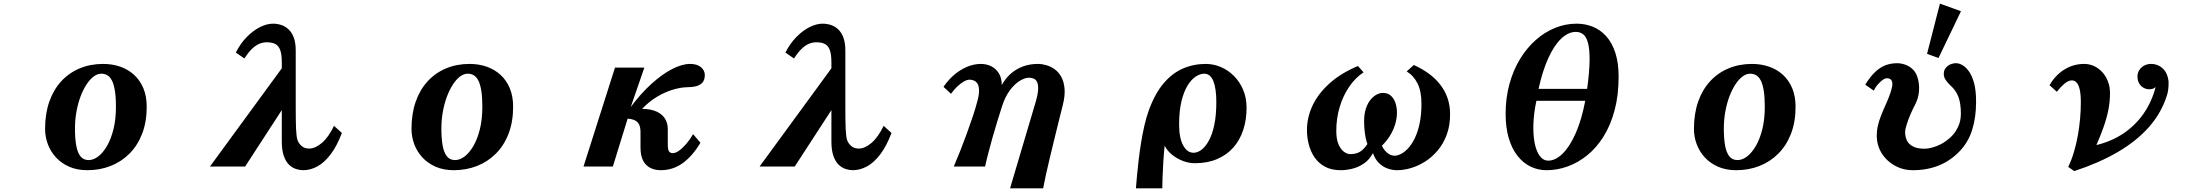

<svg xmlns="http://www.w3.org/2000/svg" viewBox="-20 -909 12040 1048"><path d="M543 -560.1Q592.8 -560.1 636 -545.2Q679.2 -530.3 711.7 -500.7Q744.1 -471.2 762.5 -427.5Q780.8 -383.8 780.8 -326.2Q780.8 -243.7 755.9 -179.2Q731 -114.7 686.5 -70.3Q642.1 -25.9 583.3 -2.9Q524.4 20 457 20Q400.9 20 357.7 1Q314.5 -18.1 285.2 -50Q255.9 -82 241 -122.3Q226.1 -162.6 226.1 -205.1Q226.1 -288.1 249 -353.8Q272 -419.4 314.2 -465.3Q356.4 -511.2 414.6 -535.6Q472.7 -560.1 543 -560.1ZM533.2 -506.8Q511.7 -506.8 491 -491.2Q470.2 -475.6 451.9 -447.5Q433.6 -419.4 419.4 -381.6Q405.3 -343.8 397.2 -299.1Q389.2 -254.4 389.2 -206.1Q389.2 -153.8 396 -115.2Q402.8 -76.7 419.2 -55.9Q435.5 -35.2 463.9 -35.2Q489.7 -35.2 515.9 -54.9Q542 -74.7 564 -112.3Q585.9 -149.9 599.4 -203.9Q612.8 -257.8 612.8 -326.2Q612.8 -379.9 606.9 -415Q601.1 -450.2 590.6 -470.2Q580.1 -490.2 565.4 -498.5Q550.8 -506.8 533.2 -506.8Z M1470.2 -779.8Q1493.2 -779.8 1515.1 -772.7Q1537.1 -765.6 1554.9 -749Q1572.8 -732.4 1583.5 -704.1Q1594.2 -675.8 1594.2 -632.8V-321.8Q1594.2 -248.5 1595.9 -206.1Q1597.7 -163.6 1604 -144Q1609.9 -127 1625.7 -112.5Q1641.6 -98.1 1668 -98.1Q1700.2 -98.1 1736.3 -128.4Q1772.5 -158.7 1803.2 -222.2L1846.2 -183.1Q1818.8 -111.3 1784.7 -66.4Q1750.5 -21.5 1712.4 -0.7Q1674.3 20 1634.8 20Q1616.2 20 1595.7 13.4Q1575.2 6.8 1557.6 -10Q1540 -26.9 1529.1 -57.9Q1518.1 -88.9 1518.1 -137.2V-308.1L1317.9 0H1126L1518.1 -536.1V-569.8Q1518.1 -611.8 1509.5 -635.5Q1501 -659.2 1482.9 -668.7Q1464.8 -678.2 1435.1 -678.2Q1416 -678.2 1396.5 -670.4Q1377 -662.6 1356.4 -643.3Q1335.9 -624 1314 -589.8L1267.1 -622.1Q1293 -672.9 1327.9 -708Q1362.8 -743.2 1399.9 -761.5Q1437 -779.8 1470.2 -779.8Z M2543 -560.1Q2592.8 -560.1 2636 -545.2Q2679.2 -530.3 2711.7 -500.7Q2744.1 -471.2 2762.5 -427.5Q2780.8 -383.8 2780.8 -326.2Q2780.8 -243.7 2755.9 -179.2Q2731 -114.7 2686.5 -70.3Q2642.1 -25.9 2583.3 -2.9Q2524.4 20 2457 20Q2400.9 20 2357.7 1Q2314.5 -18.1 2285.2 -50Q2255.9 -82 2241 -122.3Q2226.1 -162.6 2226.1 -205.1Q2226.1 -288.1 2249 -353.8Q2272 -419.4 2314.2 -465.3Q2356.4 -511.2 2414.6 -535.6Q2472.7 -560.1 2543 -560.1ZM2533.2 -506.8Q2511.7 -506.8 2491 -491.2Q2470.2 -475.6 2451.9 -447.5Q2433.6 -419.4 2419.4 -381.6Q2405.3 -343.8 2397.2 -299.1Q2389.2 -254.4 2389.2 -206.1Q2389.2 -153.8 2396 -115.2Q2402.8 -76.7 2419.2 -55.9Q2435.5 -35.2 2463.9 -35.2Q2489.7 -35.2 2515.9 -54.9Q2542 -74.7 2564 -112.3Q2585.9 -149.9 2599.4 -203.9Q2612.8 -257.8 2612.8 -326.2Q2612.8 -379.9 2606.9 -415Q2601.1 -450.2 2590.6 -470.2Q2580.1 -490.2 2565.4 -498.5Q2550.8 -506.8 2533.2 -506.8Z M3747.1 -560.1Q3784.7 -560.1 3805.9 -542.5Q3827.1 -524.9 3827.1 -499Q3827.1 -479.5 3818.8 -464.8Q3810.5 -450.2 3790.3 -441.9Q3770 -433.6 3733.9 -433.1Q3696.8 -432.6 3653.3 -419.7Q3609.9 -406.7 3566.4 -380.9Q3522.9 -355 3484.9 -314.9Q3535.6 -314 3566.4 -298.8Q3597.2 -283.7 3611.1 -259.3Q3625 -234.9 3625 -205.1V-122.1Q3625 -94.2 3631.1 -83.7Q3637.2 -73.2 3652.8 -73.2Q3668 -73.2 3687.3 -87.2Q3706.5 -101.1 3726.6 -124.5Q3746.6 -147.9 3763.2 -176.8L3803.2 -129.9Q3760.3 -57.6 3706.8 -18.8Q3653.3 20 3585.9 20Q3555.2 20 3530.3 7.8Q3505.4 -4.4 3490.7 -31.5Q3476.1 -58.6 3476.1 -104V-187Q3476.1 -214.8 3468 -230.2Q3460 -245.6 3444.3 -252.7Q3428.7 -259.8 3405.8 -261.2L3325.2 0H3165L3336.9 -540H3497.1L3422.9 -325.2Q3477.5 -398.4 3535.4 -450.9Q3593.3 -503.4 3647.9 -531.7Q3702.6 -560.1 3747.1 -560.1Z M4470.2 -779.8Q4493.2 -779.8 4515.1 -772.7Q4537.1 -765.6 4554.9 -749Q4572.8 -732.4 4583.5 -704.1Q4594.2 -675.8 4594.2 -632.8V-321.8Q4594.2 -248.5 4595.9 -206.1Q4597.7 -163.6 4604 -144Q4609.9 -127 4625.7 -112.5Q4641.6 -98.1 4668 -98.1Q4700.2 -98.1 4736.3 -128.4Q4772.5 -158.7 4803.2 -222.2L4846.2 -183.1Q4818.8 -111.3 4784.7 -66.4Q4750.5 -21.5 4712.4 -0.7Q4674.3 20 4634.8 20Q4616.2 20 4595.7 13.4Q4575.2 6.8 4557.6 -10Q4540 -26.9 4529.1 -57.9Q4518.1 -88.9 4518.1 -137.2V-308.1L4317.9 0H4126L4518.1 -536.1V-569.8Q4518.1 -611.8 4509.5 -635.5Q4501 -659.2 4482.9 -668.7Q4464.8 -678.2 4435.1 -678.2Q4416 -678.2 4396.5 -670.4Q4377 -662.6 4356.4 -643.3Q4335.9 -624 4314 -589.8L4267.1 -622.1Q4293 -672.9 4327.9 -708Q4362.8 -743.2 4399.9 -761.5Q4437 -779.8 4470.2 -779.8Z M5334 -560.1Q5363.8 -560.1 5389.4 -547.9Q5415 -535.6 5431.4 -510Q5447.8 -484.4 5448.2 -444.8Q5466.3 -479 5494.9 -504.9Q5523.4 -530.8 5561.3 -545.4Q5599.1 -560.1 5645 -560.1Q5667.5 -560.1 5691.9 -553Q5716.3 -545.9 5737.8 -530.3Q5759.3 -514.6 5773.4 -488.3Q5787.6 -461.9 5790.8 -423.8Q5793.9 -385.7 5780.8 -334Q5770.5 -293.5 5758.5 -245.4Q5746.6 -197.3 5734.4 -147Q5722.2 -96.7 5710.4 -47.9Q5698.7 1 5689.2 43.9Q5679.7 86.9 5673.8 119.1H5493.2L5630.9 -345.2Q5644.5 -390.1 5646.2 -417.7Q5647.9 -445.3 5641.4 -460Q5634.8 -474.6 5622.8 -479.7Q5610.8 -484.9 5597.2 -484.9Q5573.7 -484.9 5545.4 -467.3Q5517.1 -449.7 5491.5 -415Q5465.8 -380.4 5449.2 -328.1Q5437 -289.6 5423.8 -247.1Q5410.6 -204.6 5398.4 -161.4Q5386.2 -118.2 5375.5 -77.1Q5364.7 -36.1 5356.9 0H5186Q5203.1 -39.6 5221.2 -85.4Q5239.3 -131.3 5256.8 -179.2Q5274.4 -227.1 5289.6 -272.5Q5304.7 -317.9 5314.9 -356.9Q5324.7 -393.6 5324 -416.5Q5323.2 -439.5 5315.7 -451.9Q5308.1 -464.4 5296.4 -469.2Q5284.7 -474.1 5272 -474.1Q5258.8 -474.1 5241 -464.1Q5223.1 -454.1 5204.8 -436.5Q5186.5 -418.9 5170.9 -397L5129.9 -435.1Q5155.8 -473.1 5189 -501.2Q5222.2 -529.3 5259.3 -544.7Q5296.4 -560.1 5334 -560.1Z M6561 -560.1Q6604 -560.1 6644 -543Q6684.1 -525.9 6715.6 -494.1Q6747.1 -462.4 6765.6 -418.5Q6784.2 -374.5 6784.2 -320.8Q6784.2 -254.9 6765.9 -199.5Q6747.6 -144 6711.7 -103.5Q6675.8 -63 6622.8 -40.5Q6569.8 -18.1 6501 -18.1Q6470.7 -18.1 6438.2 -30Q6405.8 -42 6378.7 -63.5Q6351.6 -85 6336.9 -113.8Q6332 -64.5 6329.3 -18.3Q6326.7 27.8 6325.4 64Q6324.2 100.1 6324.2 119.1H6180.2Q6182.6 88.4 6186.3 48.1Q6189.9 7.8 6195.3 -37.4Q6200.7 -82.5 6208.3 -129.6Q6215.8 -176.8 6226.1 -221.7Q6236.3 -266.6 6250 -305.2Q6283.7 -397.9 6331.1 -453.9Q6378.4 -509.8 6436.8 -534.9Q6495.1 -560.1 6561 -560.1ZM6553.2 -506.8Q6531.2 -506.8 6507.3 -491.5Q6483.4 -476.1 6462.6 -442.9Q6441.9 -409.7 6429 -356.9Q6416 -304.2 6416 -229Q6416 -156.2 6438 -115.7Q6460 -75.2 6495.1 -75.2Q6516.1 -75.2 6537.8 -91.3Q6559.6 -107.4 6578.1 -140.9Q6596.7 -174.3 6607.9 -226.8Q6619.1 -279.3 6619.1 -352.1Q6619.1 -426.3 6602.8 -466.6Q6586.4 -506.8 6553.2 -506.8Z M7696.8 -554.2Q7738.8 -535.6 7774.7 -510.3Q7810.5 -484.9 7837.6 -451.7Q7864.7 -418.5 7879.9 -377.2Q7895 -335.9 7895 -285.2Q7895 -222.7 7876.7 -173.6Q7858.4 -124.5 7827.6 -87.9Q7796.9 -51.3 7759 -27.3Q7721.2 -3.4 7681.4 8.3Q7641.6 20 7606 20Q7579.6 20 7553.7 10.7Q7527.8 1.5 7506.8 -19Q7485.8 -39.6 7474.1 -73.2Q7454.6 -37.1 7425 -16.8Q7395.5 3.4 7362.3 11.7Q7329.1 20 7297.9 20Q7247.6 20 7212.4 1Q7177.2 -18.1 7155.5 -49.8Q7133.8 -81.5 7123.8 -120.4Q7113.8 -159.2 7113.8 -199.2Q7113.8 -268.1 7144.5 -333.3Q7175.3 -398.4 7237.3 -454.1Q7299.3 -509.8 7392.1 -548.8L7422.9 -514.2Q7377.9 -484.9 7344.5 -435.8Q7311 -386.7 7292.5 -325Q7273.9 -263.2 7273.9 -194.8Q7273.9 -149.4 7285.9 -121.6Q7297.9 -93.8 7315.4 -80.8Q7333 -67.9 7350.1 -67.9Q7383.3 -67.9 7404.5 -81.5Q7425.8 -95.2 7443.8 -123Q7438.5 -136.2 7434.3 -156.5Q7430.2 -176.8 7428 -200.4Q7425.8 -224.1 7425.8 -247.1Q7425.8 -287.1 7435.5 -316.4Q7445.3 -345.7 7460.7 -364.5Q7476.1 -383.3 7493.9 -392.6Q7511.7 -401.9 7527.8 -401.9Q7555.2 -401.9 7572 -386.5Q7588.9 -371.1 7596.9 -346.7Q7605 -322.3 7605 -294.9Q7605 -260.3 7594.2 -227.1Q7583.5 -193.8 7564.9 -165Q7546.4 -136.2 7522.9 -113.8Q7528.8 -99.6 7539.6 -86.9Q7550.3 -74.2 7564 -66.7Q7577.6 -59.1 7591.8 -59.1Q7608.4 -59.1 7628.2 -69.3Q7647.9 -79.6 7667.5 -101.1Q7687 -122.6 7703.1 -156.2Q7719.2 -189.9 7729 -236.3Q7738.8 -282.7 7738.8 -342.8Q7738.8 -410.6 7717.3 -453.6Q7695.8 -496.6 7658.2 -519Z M8585.9 -779.8Q8632.3 -779.8 8673.8 -763.2Q8715.3 -746.6 8747.1 -711.4Q8778.8 -676.3 8796.9 -621.3Q8814.9 -566.4 8814.9 -490.2Q8814.9 -388.7 8793 -306.9Q8771 -225.1 8732.7 -163.8Q8694.3 -102.5 8644 -61.8Q8593.8 -21 8536.9 -0.5Q8480 20 8421.9 20Q8374.5 20 8333.7 0Q8293 -20 8262.5 -59.1Q8231.9 -98.1 8215.1 -155.5Q8198.2 -212.9 8198.2 -288.1Q8198.2 -374.5 8218.8 -449.7Q8239.3 -524.9 8276.1 -585.7Q8313 -646.5 8361.8 -689.9Q8410.6 -733.4 8467.8 -756.6Q8524.9 -779.8 8585.9 -779.8ZM8582 -734.9Q8540.5 -734.9 8502.2 -698.7Q8463.9 -662.6 8431.9 -593.3Q8399.9 -523.9 8377.9 -423.8H8643.1Q8655.8 -517.1 8656.5 -577.4Q8657.2 -637.7 8648.4 -672.4Q8639.6 -707 8622.6 -720.9Q8605.5 -734.9 8582 -734.9ZM8366.2 -358.9Q8352.1 -293 8349.9 -234.1Q8347.7 -175.3 8356.4 -129.6Q8365.2 -84 8384.3 -58.1Q8403.3 -32.2 8431.2 -32.2Q8470.2 -32.2 8509 -70.1Q8547.9 -107.9 8580.3 -180.9Q8612.8 -253.9 8632.8 -358.9Z M9543 -560.1Q9592.8 -560.1 9636 -545.2Q9679.2 -530.3 9711.7 -500.7Q9744.1 -471.2 9762.5 -427.5Q9780.8 -383.8 9780.8 -326.2Q9780.8 -243.7 9755.9 -179.2Q9731 -114.7 9686.5 -70.3Q9642.1 -25.9 9583.3 -2.9Q9524.4 20 9457 20Q9400.9 20 9357.7 1Q9314.5 -18.1 9285.2 -50Q9255.9 -82 9241 -122.3Q9226.1 -162.6 9226.1 -205.1Q9226.1 -288.1 9249 -353.8Q9272 -419.4 9314.2 -465.3Q9356.4 -511.2 9414.6 -535.6Q9472.7 -560.1 9543 -560.1ZM9533.2 -506.8Q9511.7 -506.8 9491 -491.2Q9470.2 -475.6 9451.9 -447.5Q9433.6 -419.4 9419.4 -381.6Q9405.3 -343.8 9397.2 -299.1Q9389.2 -254.4 9389.2 -206.1Q9389.2 -153.8 9396 -115.2Q9402.8 -76.7 9419.2 -55.9Q9435.5 -35.2 9463.9 -35.2Q9489.7 -35.2 9515.9 -54.9Q9542 -74.7 9564 -112.3Q9585.9 -149.9 9599.4 -203.9Q9612.8 -257.8 9612.8 -326.2Q9612.8 -379.9 9606.9 -415Q9601.1 -450.2 9590.6 -470.2Q9580.1 -490.2 9565.4 -498.5Q9550.8 -506.8 9533.2 -506.8Z M10683.6 -847.7 10561 -592.3 10498.5 -615.2 10568.8 -889.2ZM10335 -564Q10355.5 -564 10378.4 -556.4Q10401.4 -548.8 10420.4 -530.8Q10439.5 -512.7 10448.2 -480.7Q10457 -448.7 10454.6 -412.1Q10451.7 -374 10435.1 -341.8Q10401.9 -277.8 10386.7 -227.1Q10378.9 -203.6 10378.9 -188Q10378.9 -162.1 10388.9 -141.6Q10398.9 -121.1 10422.4 -109.4Q10444.8 -97.2 10484.9 -97.2Q10502.9 -97.2 10526.1 -103.3Q10549.3 -109.4 10573.2 -121.6Q10597.2 -133.8 10623.5 -156.7Q10649.9 -179.7 10666.5 -213.9Q10683.1 -247.1 10683.1 -288.1Q10683.1 -343.3 10670.2 -378.7Q10657.2 -414.1 10629.9 -439Q10611.3 -456.1 10600.6 -471.9Q10589.8 -487.8 10589.8 -505.9Q10589.8 -523.9 10599.6 -536.9Q10609.4 -549.8 10624.5 -557.1Q10640.6 -564 10657.2 -564Q10673.8 -564 10692.6 -553Q10711.4 -542 10728 -518.1Q10744.6 -494.1 10755.4 -454.8Q10766.1 -415.5 10766.1 -353Q10766.1 -267.6 10744.6 -199.7Q10723.1 -131.8 10675.8 -83Q10577.1 20 10420.9 20Q10378.9 20 10343.3 5.1Q10307.6 -9.8 10281.2 -35.2Q10226.6 -88.4 10224.1 -162.1Q10223.6 -193.4 10229.7 -221.2Q10235.8 -249 10247.1 -277.3Q10252.4 -291.5 10259 -306.6Q10265.6 -321.8 10272.9 -337.9Q10309.1 -418.9 10309.1 -450.2Q10309.1 -481.9 10278.8 -481.9Q10259.8 -481.9 10230 -448.2Q10216.3 -433.1 10208 -414.1L10161.1 -446.8Q10187.5 -489.7 10214.4 -515.4Q10241.2 -541 10271 -552.7Q10301.8 -564 10335 -564Z M11356 -560.1Q11384.8 -560.1 11410.2 -548.3Q11435.5 -536.6 11455.1 -515.1Q11474.6 -493.7 11485.8 -464.6Q11497.1 -435.5 11497.1 -400.9Q11497.1 -353 11487.8 -307.4Q11478.5 -261.7 11461.9 -215.1Q11445.3 -168.5 11422.9 -117.2Q11507.3 -137.7 11572.5 -182.1Q11637.7 -226.6 11681.6 -290.5Q11725.6 -354.5 11746.1 -434.1Q11739.3 -427.2 11731 -424.6Q11722.7 -421.9 11710 -421.9Q11694.8 -421.9 11680.2 -429.9Q11665.5 -438 11656.2 -453.9Q11647 -469.7 11647 -492.2Q11647 -510.3 11656.5 -525.6Q11666 -541 11682.9 -550.5Q11699.7 -560.1 11721.2 -560.1Q11749.5 -560.1 11771.5 -545.9Q11793.5 -531.7 11804.2 -509.8Q11809.6 -499 11813.2 -484.6Q11816.9 -470.2 11816.9 -458Q11816.9 -435.5 11814.7 -419.4Q11812.5 -403.3 11808.1 -389.2Q11777.8 -292.5 11709.5 -215.3Q11641.1 -138.2 11538.6 -78.6Q11436 -19 11301.8 24.9L11269 2Q11287.6 -36.1 11300.5 -80.3Q11313.5 -124.5 11321.8 -170.9Q11330.1 -217.3 11334 -263.2Q11337.9 -309.1 11337.9 -351.1Q11337.9 -395.5 11331.5 -421.6Q11325.2 -447.8 11314.2 -459Q11303.2 -470.2 11289.1 -470.2Q11269.5 -470.2 11248 -451.9Q11226.6 -433.6 11207 -408.2L11167 -443.8Q11198.7 -499 11248 -529.5Q11297.4 -560.1 11356 -560.1Z"/></svg>

Font: BIZ UDMincho
Style: Bold
Weight: 700
Monospace: yes
Designer: TypeBank Co., Ltd.
Foundry: Morisawa Inc.
Version: Version 1.06